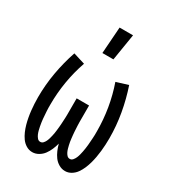

<svg xmlns="http://www.w3.org/2000/svg" viewBox="-184 -855 869 965"><g transform="rotate(30 250.0 -373.0)"><path d="M155 8Q136 8 119.5 -2Q103 -12 92 -27.5Q81 -43 73.5 -60.5Q66 -78 61 -96Q56 -114 52.5 -133Q49 -152 47 -171Q45 -190 44 -208.5Q43 -227 43 -246Q43 -318 55.5 -389Q68 -460 91 -528L159 -507Q137 -444 126 -378Q115 -312 115 -246Q115 -235 115 -225Q115 -215 116 -204.5Q117 -194 117.5 -184Q118 -174 119 -164Q120 -154 121.5 -143.5Q123 -133 125 -123Q127 -113 129.5 -103Q132 -93 136 -83.5Q140 -74 147 -65.5Q154 -57 164 -57Q174 -57 180.5 -64Q187 -71 191 -79.5Q195 -88 197.5 -97Q200 -106 202 -114.5Q204 -123 205.5 -132Q207 -141 208 -150.5Q209 -160 210 -169Q211 -178 211.5 -187Q212 -196 212.5 -205Q213 -214 213.5 -223.5Q214 -233 214 -242Q214 -251 214 -260V-338H286V-260Q286 -251 286 -242Q286 -233 286.5 -223.5Q287 -214 287.5 -205Q288 -196 288.5 -187Q289 -178 290 -169Q291 -160 292 -150.5Q293 -141 294.5 -132Q296 -123 298 -114.5Q300 -106 302.5 -97Q305 -88 309 -79.5Q313 -71 319.5 -64Q326 -57 336 -57Q346 -57 353 -65.5Q360 -74 364 -83.5Q368 -93 370.5 -103Q373 -113 375 -123Q377 -133 378.5 -143.5Q380 -154 381 -164Q382 -174 382.5 -184Q383 -194 384 -204.5Q385 -215 385 -225Q385 -235 385 -246Q385 -312 374 -378Q363 -444 341 -507L409 -528Q432 -460 444.5 -389Q457 -318 457 -246Q457 -227 456 -208.5Q455 -190 453 -171Q451 -152 447.5 -133Q444 -114 439 -96Q434 -78 426.5 -60.5Q419 -43 408 -27.5Q397 -12 380.5 -2Q364 8 345 8Q326 8 309 -2Q292 -12 281 -27Q270 -42 262.5 -59.5Q255 -77 250 -96Q245 -77 237.5 -59.5Q230 -42 219 -27Q208 -12 191 -2Q174 8 155 8ZM212 -600 223 -754H301L276 -600Z"/></g></svg>

Font: Iosevka Custom
Style: Regular
Weight: 400
Monospace: yes
Designer: Belleve Invis
Foundry: Belleve Invis
Version: Version 32.5.0; ttfautohint (v1.8.4)